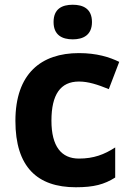

<svg xmlns="http://www.w3.org/2000/svg" viewBox="-20 -780 554 810"><path d="M287 -760C242 -760 206 -743 206 -687C206 -632 242 -614 287 -614C331 -614 368 -632 368 -687C368 -743 331 -760 287 -760ZM300 10C376 10 420 -2 466 -31V-158C420 -128 375 -111 313 -111C239 -111 197 -162 197 -271C197 -381 235 -436 313 -436C353 -436 392 -423 439 -404L483 -519C442 -539 388 -556 313 -556C154 -556 45 -470 45 -270C45 -76 137 10 300 10Z"/></svg>

Font: Noto Sans Lisu
Style: Bold
Weight: 700
Designer: Monotype Design Team. David Williams.
Foundry: Monotype Imaging Inc.
Version: Version 2.102